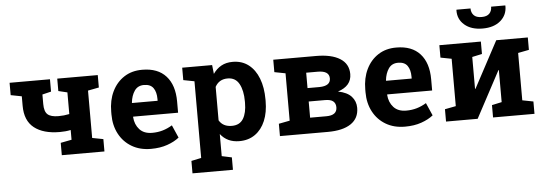

<svg xmlns="http://www.w3.org/2000/svg" viewBox="-57 -941 3761 1323"><g transform="rotate(-5 1823.5 -279.5)"><path d="M338.9 0V-85.4L415 -100.1V-167.5Q397 -163.6 377.9 -161.9Q358.9 -160.2 339.8 -160.2Q225.6 -160.2 162.6 -210Q99.6 -259.8 99.6 -362.3V-428.2L23.9 -442.9V-528.3H303.2V-442.9L242.2 -428.2V-362.3Q242.2 -310.1 264.9 -290Q287.6 -270 339.8 -270Q378.4 -270 415 -277.8V-427.7L353.5 -442.4V-528.3H633.8V-442.4L557.6 -427.7V-100.1L633.8 -85.4V0Z M955.1 10.3Q878.9 10.3 822.5 -23.2Q766.1 -56.6 735.1 -115.2Q704.1 -173.8 704.1 -249V-268.6Q704.1 -347.2 733.4 -408Q762.7 -468.8 816.2 -503.7Q869.6 -538.6 942.4 -538.1Q1049.3 -538.1 1106 -475.3Q1162.6 -412.6 1162.6 -299.3V-221.7H852.1L851.1 -218.8Q855 -166.5 885.7 -132.8Q916.5 -99.1 973.1 -99.1Q1012.2 -99.1 1046.1 -109.1Q1080.1 -119.1 1112.3 -138.7L1150.9 -50.8Q1118.2 -24.4 1068.6 -7.1Q1019 10.3 955.1 10.3ZM853 -315.9H1029.3V-328.6Q1029.3 -376.5 1009.5 -404.5Q989.7 -432.6 944.8 -432.6Q901.9 -432.6 879.4 -400.1Q856.9 -367.7 851.6 -318.4Z M1225.1 203.1V117.2L1293.9 102.5V-427.7L1217.8 -442.4V-528.3H1424.8L1431.6 -466.8Q1455.1 -501 1488.3 -519.5Q1521.5 -538.1 1567.4 -538.1Q1631.3 -538.1 1676.8 -503.2Q1722.2 -468.3 1746.3 -405.8Q1770.5 -343.3 1770.5 -259.8V-249.5Q1770.5 -171.4 1746.1 -113Q1721.7 -54.7 1676 -22.2Q1630.4 10.3 1566.4 10.3Q1482.9 10.3 1436 -50.3V102.5L1504.9 117.2V203.1ZM1523.9 -99.1Q1578.6 -99.1 1603.3 -139.6Q1627.9 -180.2 1627.9 -249.5V-259.8Q1627.9 -334.5 1602.5 -380.9Q1577.1 -427.2 1522.9 -427.2Q1463.4 -427.2 1436 -376.5V-145Q1462.9 -99.1 1523.9 -99.1Z M1847.7 0V-85.4L1923.8 -100.1V-427.7L1847.7 -442.4V-528.3H2144.5Q2250 -528.3 2308.8 -491.5Q2367.7 -454.6 2367.7 -383.8Q2367.7 -301.8 2272.9 -271Q2335.9 -258.8 2365.5 -226.1Q2395 -193.4 2395 -147.9Q2395 -75.7 2339.1 -37.8Q2283.2 0 2178.7 0ZM2065.9 -313H2148.4Q2225.1 -314 2225.1 -366.2Q2225.1 -419.4 2145.5 -419.4H2065.9ZM2065.9 -108.4H2178.2Q2252.4 -108.4 2252.4 -164.1Q2252.4 -190.9 2235.1 -205.6Q2217.8 -220.2 2178.7 -220.2H2065.9Z M2712.4 10.3Q2636.2 10.3 2579.8 -23.2Q2523.4 -56.6 2492.4 -115.2Q2461.4 -173.8 2461.4 -249V-268.6Q2461.4 -347.2 2490.7 -408Q2520 -468.8 2573.5 -503.7Q2627 -538.6 2699.7 -538.1Q2806.6 -538.1 2863.3 -475.3Q2919.9 -412.6 2919.9 -299.3V-221.7H2609.4L2608.4 -218.8Q2612.3 -166.5 2643.1 -132.8Q2673.8 -99.1 2730.5 -99.1Q2769.5 -99.1 2803.5 -109.1Q2837.4 -119.1 2869.6 -138.7L2908.2 -50.8Q2875.5 -24.4 2825.9 -7.1Q2776.4 10.3 2712.4 10.3ZM2610.4 -315.9H2786.6V-328.6Q2786.6 -376.5 2766.8 -404.5Q2747.1 -432.6 2702.1 -432.6Q2659.2 -432.6 2636.7 -400.1Q2614.3 -367.7 2608.9 -318.4Z M2996.6 0V-85.4L3072.8 -100.1V-427.7L2996.6 -442.4V-528.3H3283.7V-442.4L3215.3 -427.7V-207.5L3218.3 -207L3390.1 -528.3H3608.4V-442.4L3532.7 -427.7V-100.1L3608.4 -85.4V0H3321.8V-85.4L3390.1 -100.1V-321.3L3387.2 -321.8L3215.3 0ZM3304.2 -616.7Q3225.1 -616.7 3179 -656.5Q3132.8 -696.3 3134.8 -758.8L3135.7 -761.7H3232.4Q3232.4 -732.9 3249.8 -714.6Q3267.1 -696.3 3304.2 -696.3Q3340.8 -696.3 3357.9 -714.4Q3375 -732.4 3375 -761.7H3472.7L3473.6 -758.8Q3474.6 -696.3 3428.7 -656.5Q3382.8 -616.7 3304.2 -616.7Z"/></g></svg>

Font: Roboto Slab
Style: Bold
Weight: 700
Designer: Google
Version: Version 2.000; ttfautohint (v1.8.1.43-b0c9)